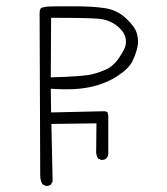

<svg xmlns="http://www.w3.org/2000/svg" viewBox="-20 -556 540 620"><path d="M127.9 44.4Q128.4 44.4 131.1 44.4Q133.8 44.4 137.5 43.5Q141.1 42.5 144.5 40L149.9 29.8L146 -155.8L291.5 -157.7L290.5 -63Q291.5 -53.2 296.4 -44.4L306.6 -39.6Q307.1 -39.6 309.8 -39.6Q312.5 -39.6 316.4 -40.5Q324.2 -43 327.6 -50.8Q329.1 -54.2 329.6 -59.1V-183.6Q329.1 -190.9 326.2 -193.8Q323.2 -196.8 316.4 -196.8L145 -192.9L144 -269.5Q173.8 -267.6 193.8 -267.6Q241.2 -267.6 275.9 -275.9Q324.2 -287.1 360.8 -311.5Q396.5 -335 408.2 -359.4Q425.8 -397 425.8 -421.9Q425.8 -434.1 422.4 -446.3Q417.5 -467.8 388.2 -495.6Q358.9 -523.4 319.8 -529.5Q280.8 -535.6 222.2 -535.6Q163.1 -535.6 150.9 -535.4Q138.7 -535.2 133.3 -534.7Q115.7 -532.7 112.1 -529.3Q108.4 -525.9 107.9 -514.6L109.9 11.2Q109.9 26.9 117.2 39.1ZM386.7 -420.9Q386.7 -408.2 380.9 -397Q373.5 -381.8 361.3 -364.7Q348.6 -347.2 330.1 -335.4Q305.7 -323.2 277.8 -316.2Q250 -309.1 144 -306.2L145 -498.5H152.3Q270 -498.5 301.8 -495.1Q340.3 -490.7 367.2 -464.4Q381.8 -449.7 385.3 -434.1Q386.7 -427.2 386.7 -420.9Z"/></svg>

Font: Bakudai
Style: ExtraLight
Weight: 200
Version: Version 1.48